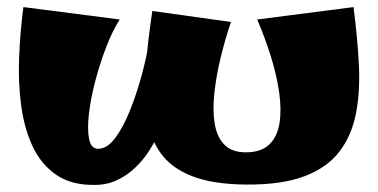

<svg xmlns="http://www.w3.org/2000/svg" viewBox="-20 -503 1067 542"><path d="M673 18Q580 17 521.5 -6Q463 -29 433 -71.5Q403 -114 394 -174.5Q385 -235 391 -310Q397 -385 410 -472L632 -441Q616 -394 603.5 -343Q591 -292 585.5 -244Q580 -196 585.5 -157.5Q591 -119 612 -96Q633 -73 674 -73Q717 -73 740 -95Q763 -117 769 -155.5Q775 -194 768 -242.5Q761 -291 744.5 -344Q728 -397 706 -448L978 -483Q989 -398 993 -322Q997 -246 985 -183.5Q973 -121 938.5 -75.5Q904 -30 839.5 -5.5Q775 19 673 18ZM248 19Q181 20 138 -10Q95 -40 71.5 -91Q48 -142 39.5 -207Q31 -272 34 -343Q37 -414 46 -483L318 -448Q298 -417 280 -370.5Q262 -324 249 -274.5Q236 -225 231 -181.5Q226 -138 231.5 -110.5Q237 -83 257 -83Q282 -83 304.5 -112.5Q327 -142 346 -189Q365 -236 379.5 -289Q394 -342 402 -391Q410 -440 410 -472L443 -174Q439 -154 428.5 -129Q418 -104 401.5 -78Q385 -52 362 -30Q339 -8 310.5 5.5Q282 19 248 19Z"/></svg>

Font: Marhey
Style: Bold
Weight: 700
Designer: Nur Syamsi & Bustanul Arifin
Foundry: Namelatype
Version: Version 1.000